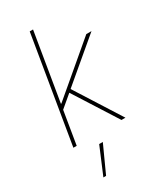

<svg xmlns="http://www.w3.org/2000/svg" viewBox="-237 -812 963 1139"><g transform="rotate(-30 245.0 -242.5)"><path d="M51.1 0 171.9 -727.3H194.6L117.5 -262.8H120.7L454.5 -545.5H490.1L210.9 -310L407.7 0H380.7L193.2 -294.7L111.2 -225.5L73.9 0ZM117.2 241.5 194.6 57.5H219.5L135.7 241.5Z"/></g></svg>

Font: Inter Thin  BETA
Style: Italic
Weight: 100
Italic angle: -9.39999°
Designer: Rasmus Andersson
Foundry: rsms
Version: Version 3.011;git-f93a4a705